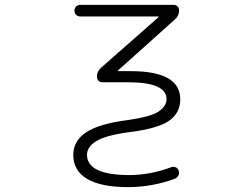

<svg xmlns="http://www.w3.org/2000/svg" viewBox="-20 -565 1040 792"><path d="M310.5 -497.1Q300.8 -497.1 293.9 -503.9Q287.1 -510.7 287.1 -521Q287.1 -531.2 293.9 -538.1Q300.8 -544.9 310.5 -544.9H696.3Q706.1 -544.9 712.4 -538.6Q718.8 -532.2 718.8 -522.5Q718.8 -500 702.1 -485.4L466.8 -274.4Q465.8 -273.4 466.3 -272.5Q466.8 -271.5 468.8 -271.5H519.5Q723.6 -271.5 723.6 -155.3Q723.6 -98.6 676.8 -66.4Q629.9 -34.2 510.7 -19.5Q416 -6.8 377.4 17.1Q338.9 41 338.9 73.2Q338.9 156.2 510.7 157.2Q599.6 157.2 685.5 125Q695.3 121.1 704.6 125Q713.9 128.9 716.8 138.7Q720.7 148.4 716.3 158.2Q711.9 168 702.1 171.9Q610.4 206.1 510.7 207Q396.5 207 339.4 172.9Q282.2 138.7 282.2 74.2Q282.2 15.6 335.9 -19.5Q389.6 -54.7 503.9 -69.3Q601.6 -83 634.3 -105Q667 -127 667 -156.2Q667 -225.6 508.8 -225.6H402.3Q392.6 -225.6 386.2 -231.9Q379.9 -238.3 379.9 -248Q379.9 -270.5 396.5 -285.2L633.8 -494.1Q634.8 -495.1 634.3 -496.1Q633.8 -497.1 632.8 -497.1Z"/></svg>

Font: Gen Jyuu Gothic L Monospace Light
Style: Regular
Weight: 300
Designer: [Source Han Sans]
Ryoko NISHIZUKA  (kana & ideographs); Paul D. Hunt (Latin, Greek & Cyrillic); Wenlong ZHANG  (bopomofo
Version: Version 1.002.20150607